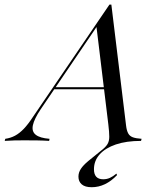

<svg xmlns="http://www.w3.org/2000/svg" viewBox="-79 -601 664 819"><path d="M312.1 197.6Q283.9 197.6 269.8 185.5Q255.6 173.4 255.6 152.4Q255.6 134.7 266.1 119Q276.6 103.2 298 85.5Q319.4 67.7 350.8 42.7Q371 27.4 379 14.5Q387.1 1.6 387.1 -17.7Q387.1 -37.1 383.1 -70.2L332.3 -488.7L343.5 -501.6L94.4 -134.7Q66.9 -93.5 61.3 -66.9Q55.6 -40.3 73.4 -26.2Q91.1 -12.1 132.3 -8.9L130.6 0Q108.1 -1.6 80.6 -2Q53.2 -2.4 25 -2.4Q4 -2.4 -17.3 -2Q-38.7 -1.6 -58.9 0L-56.5 -8.9Q-33.9 -12.1 -14.9 -22.2Q4 -32.3 22.6 -51.6Q41.1 -71 62.1 -103.2L387.9 -581.5H396L458.9 -64.5Q461.3 -44.4 467.7 -32.3Q474.2 -20.2 487.9 -15.3Q501.6 -10.5 525 -8.9L522.6 0Q459.7 0 414.9 15.3Q370.2 30.6 346 57.7Q321.8 84.7 321.8 121Q321.8 163.7 361.3 163.7Q376.6 163.7 389.9 157.7Q403.2 151.6 417.7 139.5L420.2 146Q371 197.6 312.1 197.6ZM147.6 -220.2 153.2 -229H402.4L403.2 -220.2Z"/></svg>

Font: Playfair 144pt Light
Style: Italic
Weight: 300
Italic angle: -15.6°
Designer: Claus Eggers Sørensen
Foundry: Claus Eggers Sørensen
Version: Version 2.001;gftools[0.9.30]